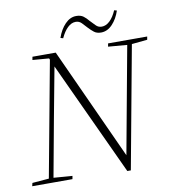

<svg xmlns="http://www.w3.org/2000/svg" viewBox="-93 -927 919 1015"><g transform="rotate(-10 367.0 -419.0)"><path d="M-1 0 3 -17 100 -25H111L218 -17L215 0ZM88 0 211 -663H236L174 -332L113 0ZM522 -657 525 -674H735L732 -657L641 -648H630ZM534 -59 512 -44 565 -332 628 -674H653L527 8H508L217 -620L216 -624L204 -650L116 -657L119 -674H244L525 -59ZM282 -746Q297 -790 324 -818Q351 -846 384 -846Q408 -846 422.5 -835Q437 -824 449 -809Q464 -794 476.5 -780.5Q489 -767 508 -767Q531 -767 551.5 -786.5Q572 -806 587 -841L601 -837Q587 -794 560 -765.5Q533 -737 499 -737Q476 -737 461.5 -748.5Q447 -760 434 -774Q420 -790 407 -803Q394 -816 376 -816Q353 -816 332.5 -796.5Q312 -777 296 -742Z"/></g></svg>

Font: Source Serif 4 48pt Light
Style: Italic
Weight: 300
Italic angle: -12°
Designer: Frank Grießhammer
Foundry: Adobe Systems Incorporated
Version: Version 4.004;hotconv 1.0.116;makeotfexe 2.5.65601